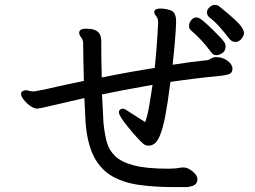

<svg xmlns="http://www.w3.org/2000/svg" viewBox="-20 -785 1040 783"><path d="M975 -651Q975 -639 964.5 -626.5Q954 -614 940 -614Q926 -614 916 -626Q897 -651 874 -677Q853 -700 833 -715Q824 -723 824 -734.5Q824 -746 834.5 -755.5Q845 -765 855.5 -765Q866 -765 873 -760Q957 -693 969 -669Q975 -658 975 -651ZM602 -439Q472 -416 396 -400Q398 -365 399.5 -333Q401 -301 402 -284Q406 -242 415 -207.5Q424 -173 449.5 -148.5Q475 -124 526 -110.5Q577 -97 666 -97Q696 -97 714 -101Q718 -102 729 -102Q740 -102 752.5 -95Q765 -88 775 -77Q785 -66 785 -54Q785 -34 766 -27Q751 -22 737 -22H691Q611 -22 547 -31Q483 -40 436.5 -67Q390 -94 363 -146.5Q336 -199 329 -285Q328 -300 327 -327Q326 -354 324 -385Q257 -370 218 -360.5Q179 -351 161.5 -347.5Q144 -344 139 -343Q134 -342 133 -342Q119 -342 103.5 -353Q88 -364 77 -378Q66 -392 66 -401.5Q66 -411 72 -413Q79 -417 84.5 -417Q90 -417 95.5 -415.5Q101 -414 106 -413Q110 -413 113 -412.5Q116 -412 118 -412Q120 -412 124.5 -413Q129 -414 148 -417.5Q167 -421 208 -430.5Q249 -440 322 -455Q321 -481 320 -544Q319 -607 319 -612Q319 -623 307 -638Q303 -644 303 -650V-652Q304 -668 330 -668Q361 -668 374 -659Q387 -650 390 -638Q393 -626 393 -618V-597Q393 -547 395 -469Q508 -492 611 -508Q618 -574 622 -640L625 -694Q625 -704 621 -713Q619 -717 614 -723Q609 -729 609 -736V-737Q611 -746 619 -748Q625 -750 632 -750H642H643Q680 -746 689 -733.5Q698 -721 698 -702V-689Q696 -631 684 -521Q752 -532 828 -540Q832 -541 841 -546.5Q850 -552 861 -552H863Q888 -552 908 -537Q928 -522 928 -505V-503Q927 -485 909 -481Q892 -477 881 -476Q777 -466 675 -451Q664 -364 654 -312Q636 -219 611 -200Q599 -191 587 -191Q573 -191 564 -199Q542 -218 503 -266Q465 -312 465 -327Q465 -334 470 -338Q477 -342 478 -342Q479 -342 479 -342Q486 -342 493.5 -337.5Q501 -333 508 -328L572 -287Q581 -311 588 -351Q595 -391 602 -439ZM900 -596Q900 -577 886.5 -568.5Q873 -560 863 -560Q849 -560 841 -572Q804 -623 758 -662Q751 -668 751 -680Q751 -692 760 -703Q769 -714 780.5 -714Q792 -714 809.5 -699Q827 -684 846 -665.5Q865 -647 880 -631Q895 -614 896 -611Q900 -603 900 -596Z"/></svg>

Font: Moon Stars Kai HW
Style: Bold
Weight: 700
Designer: GuiWonder
Version: Version 1.101